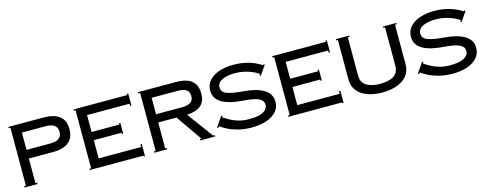

<svg xmlns="http://www.w3.org/2000/svg" viewBox="-28 -1427 5423 2143"><g transform="rotate(-15 2684.0 -355.0)"><path d="M65 0V-15H85V-685H65V-700H480Q543 -700 597 -682Q651 -664 684.5 -620.5Q718 -577 718 -500Q718 -424 684.5 -380Q651 -336 597 -318Q543 -300 480 -300H195V-15H215V0ZM470 -600H195V-400H470Q603 -400 603 -500Q603 -600 470 -600Z M818 0V-15H838V-685H818V-700H1439V-715H1454V-575H1439V-600H948V-405H1269V-420H1284V-295H1269V-310H948V-100H1439V-130H1454V10H1439V0Z M1564 0V-15H1584V-685H1564V-700H2004Q2067 -700 2121 -683.5Q2175 -667 2208.5 -624.5Q2242 -582 2242 -505Q2242 -433 2212.5 -392.5Q2183 -352 2134 -335Q2085 -318 2027 -315L2248 -15H2269V0H2094V-15H2114L1905 -315H1694V-15H1714V0ZM1994 -600H1694V-410H1994Q2061 -410 2094 -433Q2127 -456 2127 -505Q2127 -555 2094 -577.5Q2061 -600 1994 -600Z M2394 -207 2407 -199 2398 -185Q2430 -164 2471 -141.5Q2512 -119 2565.5 -103.5Q2619 -88 2689 -88Q2798 -88 2850 -117.5Q2902 -147 2902 -196Q2902 -245 2851 -270.5Q2800 -296 2673 -305Q2513 -316 2429.5 -365Q2346 -414 2346 -509Q2346 -576 2388 -623Q2430 -670 2502.5 -695Q2575 -720 2664 -720Q2743 -720 2804.5 -706.5Q2866 -693 2912 -672Q2958 -651 2990 -629L2997 -639L3010 -631L2935 -522L2922 -530L2932 -544Q2907 -563 2865 -582Q2823 -601 2771 -613Q2719 -625 2664 -625Q2570 -625 2513 -597.5Q2456 -570 2456 -516Q2456 -459 2519 -436.5Q2582 -414 2702 -405Q2855 -393 2936.5 -342.5Q3018 -292 3018 -200Q3018 -136 2976.5 -88Q2935 -40 2859.5 -14.5Q2784 11 2684 10Q2599 9 2531.5 -9Q2464 -27 2415 -52Q2366 -77 2338 -99L2327 -83L2314 -91Z M3113 0V-15H3133V-685H3113V-700H3734V-715H3749V-575H3734V-600H3243V-405H3564V-420H3579V-295H3564V-310H3243V-100H3734V-130H3749V10H3734V0Z M3849 -685V-700H4004V-685H3984V-242Q3984 -163 4043 -126.5Q4102 -90 4199 -90Q4304 -90 4359 -126.5Q4414 -163 4414 -242V-685H4394V-700H4549V-685H4529V-230Q4529 -167 4502.5 -121.5Q4476 -76 4429.5 -47Q4383 -18 4324 -4Q4265 10 4199 10Q4133 10 4074 -4Q4015 -18 3968.5 -47Q3922 -76 3895.5 -121.5Q3869 -167 3869 -230V-685Z M4714 -207 4727 -199 4718 -185Q4750 -164 4791 -141.5Q4832 -119 4885.5 -103.5Q4939 -88 5009 -88Q5118 -88 5170 -117.5Q5222 -147 5222 -196Q5222 -245 5171 -270.5Q5120 -296 4993 -305Q4833 -316 4749.5 -365Q4666 -414 4666 -509Q4666 -576 4708 -623Q4750 -670 4822.5 -695Q4895 -720 4984 -720Q5063 -720 5124.5 -706.5Q5186 -693 5232 -672Q5278 -651 5310 -629L5317 -639L5330 -631L5255 -522L5242 -530L5252 -544Q5227 -563 5185 -582Q5143 -601 5091 -613Q5039 -625 4984 -625Q4890 -625 4833 -597.5Q4776 -570 4776 -516Q4776 -459 4839 -436.5Q4902 -414 5022 -405Q5175 -393 5256.5 -342.5Q5338 -292 5338 -200Q5338 -136 5296.5 -88Q5255 -40 5179.5 -14.5Q5104 11 5004 10Q4919 9 4851.5 -9Q4784 -27 4735 -52Q4686 -77 4658 -99L4647 -83L4634 -91Z"/></g></svg>

Font: Copperplate CC
Style: Regular
Weight: 400
Designer: indestructible type*
Foundry: Cowboy Collective
Version: Version 1.000